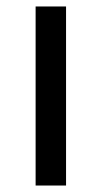

<svg xmlns="http://www.w3.org/2000/svg" viewBox="-20 -573 314 593"><path d="M90 -553H184V0H90Z"/></svg>

Font: Biryani
Style: Regular
Weight: 400
Designer: Dan Reynolds and Mathieu Réguer
Foundry: Dan Reynolds and Mathieu Réguer
Version: Version 1.004; ttfautohint (v1.1) -l 5 -r 5 -G 72 -x 0 -D la